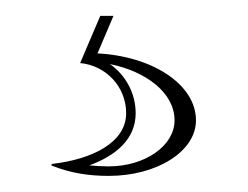

<svg xmlns="http://www.w3.org/2000/svg" viewBox="-20 -22 312 242"><path d="M118.6 58.8C163.8 67.9 200 94.8 200 129.7C200 161.7 162.8 187.7 117 187.7C108.5 187.7 99.7 187.2 92.6 186.4C125.6 174.4 151 153.6 151 120.7C151 94.7 137.5 71.9 118.6 58.8ZM102.9 45.3 123 -2H106.4L81 57.5C114 60.6 139 87.7 139 120.7C139 157.3 97 178.8 45 184.7V186.7C69 196.1 91.1 199.7 117 199.7C177.7 199.7 227 168.9 227 129.7C227 84.3 171.9 48.8 102.9 45.3Z"/></svg>

Font: SortefaxS01
Style: Medium
Weight: 500
Designer: gluk
Foundry: gluk
Version: Version 0.261